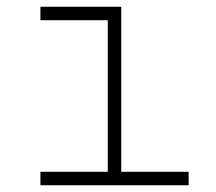

<svg xmlns="http://www.w3.org/2000/svg" viewBox="-20 -550 640 570"><path d="M300 -40V-490H100V-530H340V-40H540V0H100V-40Z"/></svg>

Font: Fliege Mono Thin
Style: Regular
Weight: 100
Version: Version 0.020;Glyphs 3.3 (3306)